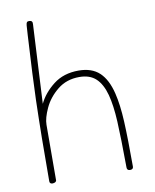

<svg xmlns="http://www.w3.org/2000/svg" viewBox="-87 -851 741 920"><g transform="rotate(-10 283.5 -391.5)"><path d="M487 -12Q487 2 471 2Q456 2 456 -13Q455 -159 451 -237.5Q447 -316 433 -369Q418 -424 388.5 -451.5Q359 -479 308 -479Q246 -479 202 -443.5Q158 -408 136 -360.5Q114 -313 114 -281L113 -11Q113 -6 107.5 -2.5Q102 1 94 1Q80 1 80 -12Q80 -230 85 -408Q88 -512 100 -719L103 -766Q104 -777 107 -781Q110 -785 118 -785Q136 -785 134 -767L114 -383Q138 -433 187.5 -471.5Q237 -510 310 -510Q374 -510 411 -475.5Q448 -441 465 -371Q479 -314 483 -231.5Q487 -149 487 -12Z"/></g></svg>

Font: Mali ExtraLight
Style: Regular
Weight: 275
Version: Version 1.000; ttfautohint (v1.6)